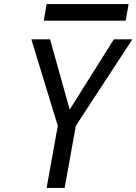

<svg xmlns="http://www.w3.org/2000/svg" viewBox="-20 -917 666 937"><path d="M262 -303 133 -725H224.5L320 -382L535.5 -725H626L350 -303L295.5 0H207.5ZM207.5 -897H607.5L593.5 -816H193.5Z"/></svg>

Font: JuliaMono
Style: Italic
Weight: 400
Italic angle: -9°
Monospace: yes
Designer: cormullion
Foundry: corm
Version: Version 0.057; ttfautohint (v1.8.4)